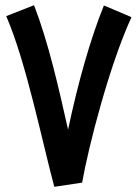

<svg xmlns="http://www.w3.org/2000/svg" viewBox="-20 -711 529 739"><path d="M189 8 296 -8C322 -153 401 -459 486 -645L380 -690C330 -568 280 -393 242 -212C206 -372 167 -546 111 -691L4 -649C81 -471 142 -167 189 8Z"/></svg>

Font: Noto Sans Arabic Cond SemBd
Style: Regular
Weight: 600
Width: 3
Designer: Monotype Design Team, Nadine Chahine, Nizar Qandah and Khaled Hosny
Foundry: Monotype Imaging Inc.
Version: Version 2.012